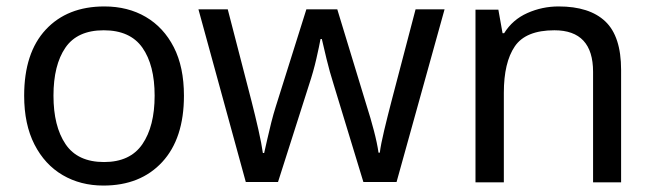

<svg xmlns="http://www.w3.org/2000/svg" viewBox="-20 -566 2029 596"><path d="M551 -269Q551 -136 483.5 -63Q416 10 301 10Q230 10 174.5 -22.5Q119 -55 87 -117.5Q55 -180 55 -269Q55 -402 122 -474Q189 -546 304 -546Q377 -546 432.5 -513.5Q488 -481 519.5 -419.5Q551 -358 551 -269ZM146 -269Q146 -174 183.5 -118.5Q221 -63 303 -63Q384 -63 422 -118.5Q460 -174 460 -269Q460 -364 422 -418Q384 -472 302 -472Q220 -472 183 -418Q146 -364 146 -269Z M1108 -1 1016 -303Q1003 -344 993.5 -383.5Q984 -423 979 -445H975Q971 -423 962 -383.5Q953 -344 939 -302L843 -1H743L596 -537H687L761 -251Q772 -208 782 -164Q792 -120 796 -91H800Q804 -108 809.5 -133Q815 -158 822 -185.5Q829 -213 836 -235L931 -537H1027L1119 -235Q1130 -201 1140.5 -161Q1151 -121 1155 -92H1159Q1162 -117 1172.5 -161Q1183 -205 1195 -251L1270 -537H1360L1211 -1Z M1714 -546Q1810 -546 1859 -499.5Q1908 -453 1908 -349V0H1821V-343Q1821 -472 1701 -472Q1612 -472 1578 -422Q1544 -372 1544 -278V0H1456V-536H1527L1540 -463H1545Q1571 -505 1617 -525.5Q1663 -546 1714 -546Z"/></svg>

Font: Noto Sans IKEA
Style: Regular
Weight: 400
Designer: Monotype Design Team
Foundry: Monotype Imaging Inc.
Version: Version 2.001